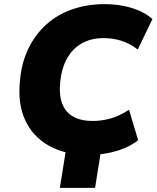

<svg xmlns="http://www.w3.org/2000/svg" viewBox="-20 -736 757 927"><path d="M269 171 311 -91H481L439 171ZM408 12Q297 12 218 -31.5Q139 -75 101.5 -156Q64 -237 77 -352Q85 -437 118.5 -504.5Q152 -572 205.5 -619.5Q259 -667 330 -691.5Q401 -716 486 -716Q556 -716 616.5 -697.5Q677 -679 716 -644L645 -497Q606 -527 565 -539.5Q524 -552 479 -552Q421 -552 376.5 -527.5Q332 -503 305 -456Q278 -409 271 -343Q264 -279 280 -236.5Q296 -194 333.5 -173Q371 -152 427 -152Q470 -152 512.5 -163.5Q555 -175 603 -206L647 -59Q618 -36 579 -20Q540 -4 496 4Q452 12 408 12Z"/></svg>

Font: Nunito Sans 8pt Black
Style: Italic
Weight: 900
Italic angle: -9°
Version: Version 3.101;gftools[0.9.27]